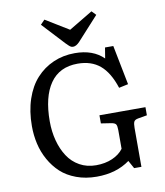

<svg xmlns="http://www.w3.org/2000/svg" viewBox="-100 -1018 960 1114"><g transform="rotate(-10 380.0 -461.0)"><path d="M375 -752Q365.2 -752 357.7 -757.6Q350.1 -763.2 334 -779.8L212.9 -910.2L237.8 -936L375 -852.1L515.1 -936L539.1 -911.1L414.1 -773.9Q393.6 -752 375 -752ZM379.9 14.2Q314.5 14.2 260.3 -5.9Q206.1 -25.9 169.4 -59.8Q132.8 -93.8 107.4 -139.4Q82 -185.1 70.6 -235.4Q59.1 -285.6 59.1 -339.8Q59.1 -427.2 83 -498.3Q106.9 -569.3 149.7 -616.2Q192.4 -663.1 250.5 -688.5Q308.6 -713.9 377 -713.9Q484.9 -713.9 545.9 -652.8L556.2 -715.8H605L650.9 -482.9L596.2 -471.2Q565.9 -564.5 514.6 -607.7Q463.4 -650.9 382.8 -650.9Q275.4 -650.9 220.7 -572Q166 -493.2 166 -349.1Q166 -288.6 180.2 -235.4Q194.3 -182.1 221.2 -140.9Q248 -99.6 290.8 -75.7Q333.5 -51.8 387.2 -51.8Q441.4 -51.8 483.6 -70.3Q525.9 -88.9 548.8 -120.1V-230Q548.8 -254.9 543 -264.2Q537.1 -273.4 516.1 -276.9L456.1 -286.1V-334H727.1V-286.1L673.8 -276.9Q654.3 -273.4 649.2 -262.5Q644 -251.5 644 -226.1V2.9H601.1L575.2 -43.9Q495.6 14.2 379.9 14.2Z"/></g></svg>

Font: Literata Book
Style: Regular
Weight: 400
Designer: Latin by Veronika Burian and Jose Scaglione. Greek by Irene Vlachou. Cyrillic by Vera Evstafieva
Foundry: TypeTogether
Version: Version 2.003;PS 002.003;hotconv 1.0.88;makeotf.lib2.5.64775